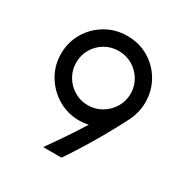

<svg xmlns="http://www.w3.org/2000/svg" viewBox="-157 -810 912 942"><g transform="rotate(30 299.0 -339.5)"><path d="M213 0Q213 0 226.5 -19Q240 -38 261.5 -69Q283 -100 307 -136.5Q331 -173 352 -207Q327 -201 299 -201Q234 -201 179.5 -233.5Q125 -266 92.5 -320.5Q60 -375 60 -441Q60 -507 92 -561Q124 -615 178.5 -647Q233 -679 299 -679Q368 -679 422 -646.5Q476 -614 507 -559.5Q538 -505 538 -439Q538 -393 520 -348Q515 -336 497 -301.5Q479 -267 451.5 -218Q424 -169 389.5 -112.5Q355 -56 317 0ZM299 -287Q342 -287 377 -308Q412 -329 433 -364Q454 -399 454 -441Q454 -483 433 -518Q412 -553 377 -573.5Q342 -594 299 -594Q257 -594 222 -573.5Q187 -553 166.5 -518Q146 -483 146 -441Q146 -399 166.5 -364Q187 -329 222 -308Q257 -287 299 -287Z"/></g></svg>

Font: Atkinson Hyperlegible
Style: Regular
Weight: 400
Designer: Elliott Scott, Megan Eiswerth, Linus Boman, Theodore Petrosky
Foundry: Braille Institute
Version: Version 1.006; ttfautohint (v1.8.3)